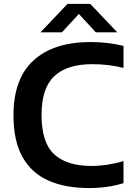

<svg xmlns="http://www.w3.org/2000/svg" viewBox="-20 -968 689 998"><path d="M443.5 9.5Q319.5 9.5 231.5 -29.5Q143.5 -68.5 96.8 -152Q50 -235.5 50 -368.5Q50 -559 154.5 -654.2Q259 -749.5 451 -749.5Q540.5 -749.5 622 -729.5V-615Q543.5 -634.5 460.5 -634.5Q328.5 -634.5 262.2 -572.2Q196 -510 196 -370.5Q196 -226 262 -165.8Q328 -105.5 453.5 -105.5Q537 -105.5 622 -130.5V-16Q539.5 9.5 443.5 9.5ZM190.5 -800 331 -948H449L589.5 -800H478L390 -895.5L302 -800Z"/></svg>

Font: Encode Sans SmExp SmBold
Style: Regular
Weight: 600
Width: 6
Designer: Multiple Designers
Foundry: Impallari Type
Version: Version 3.002; ttfautohint (v1.8.3) -l 8 -r 50 -G 200 -x 14 